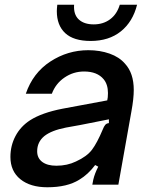

<svg xmlns="http://www.w3.org/2000/svg" viewBox="-20 -780 631 811"><path d="M24 -117Q24 -165 45.5 -205.5Q67 -246 107 -272Q157 -304 245 -321L433 -356Q436 -367 436 -387Q436 -423 418 -445Q391 -478 335 -478Q290 -478 252.5 -452.5Q215 -427 199 -384H89Q119 -472 192.5 -520Q266 -568 353 -568Q402 -568 443 -553.5Q484 -539 508 -511Q545 -471 545 -400Q545 -363 535 -309L480 0H370L374 -21Q380 -47 395 -76L382 -83Q352 -43 315 -21Q264 11 180 11Q108 11 66 -23Q24 -57 24 -117ZM301 -98Q347 -119 368.5 -147.5Q390 -176 414 -233Q419 -246 424.5 -252.5Q430 -259 440 -260V-276L319 -252L258 -241Q197 -229 167 -205Q137 -180 137 -141Q137 -112 158.5 -96Q180 -80 218 -80Q264 -80 301 -98ZM220 -733Q220 -742 222 -760H293Q290 -719 312.5 -698Q335 -677 376 -677Q416 -677 445 -698.5Q474 -720 486 -760H559Q541 -688 490.5 -647.5Q440 -607 363 -607Q291 -607 255.5 -640Q220 -673 220 -733Z"/></svg>

Font: Open Sauce Sans Medium Italic
Style: Regular
Weight: 500
Italic angle: -10°
Designer: Alfredo Marco Pradil
Foundry: Creative Sauce Fz LLC
Version: Version 1.477